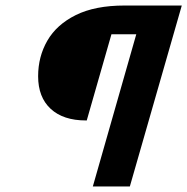

<svg xmlns="http://www.w3.org/2000/svg" viewBox="-20 -675 678 695"><path d="M503 -655H638L450 0H316ZM294 -239H291Q209 -239 163.5 -281Q118 -323 118 -399Q118 -470 151.5 -528Q185 -586 254.5 -620.5Q324 -655 431 -655H450L388 -567ZM374 -551 435 -655H626L596 -551Z"/></svg>

Font: Intel One Mono Light
Style: Italic
Weight: 300
Italic angle: -16°
Monospace: yes
Designer: Fred Shallcrass
Foundry: Frere-Jones Type LLC
Version: Version 1.004